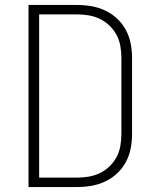

<svg xmlns="http://www.w3.org/2000/svg" viewBox="-20 -755 640 775"><path d="M95 0V-735H290Q320 -735 349 -730Q378 -725 404.5 -712.5Q431 -700 452.5 -680Q474 -660 488 -634Q502 -608 507.5 -579Q513 -550 513 -521V-215Q513 -185 507.5 -156Q502 -127 488 -101Q474 -75 452.5 -55Q431 -35 404.5 -22.5Q378 -10 349 -5Q320 0 290 0ZM290 -38Q314 -38 338 -42Q362 -46 383.5 -56.5Q405 -67 422.5 -84Q440 -101 451 -122Q462 -143 466 -167Q470 -191 470 -215V-521Q470 -544 466 -568Q462 -592 451 -613Q440 -634 422.5 -651Q405 -668 383.5 -678.5Q362 -689 338 -693Q314 -697 290 -697H138V-38Z"/></svg>

Font: Iosevka Curly XLtEx
Style: Regular
Weight: 200
Width: 7
Monospace: yes
Designer: Belleve Invis
Foundry: Belleve Invis
Version: Version 11.1.0; ttfautohint (v1.8.3)